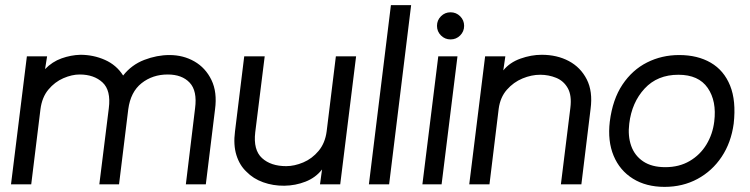

<svg xmlns="http://www.w3.org/2000/svg" viewBox="-20 -720 2928 750"><path d="M784 0H706L742 -297Q751 -365 721 -397Q691 -429 635 -429Q576 -429 533 -395Q490 -361 481 -293L445 0H368L405 -297Q414 -367 380.5 -398Q347 -429 291 -429Q261 -429 227.5 -414.5Q194 -400 169 -370Q144 -340 138 -293L102 0H23L85 -500H164L156 -450Q184 -479 220.5 -492Q257 -505 294 -506Q345 -506 390 -486Q435 -466 461 -425Q494 -467 543.5 -486Q593 -505 642 -505Q696 -505 739.5 -480Q783 -455 806 -407.5Q829 -360 820 -293Z M1309 0H1230L1238 -58Q1213 -26 1173.5 -10.5Q1134 5 1090.5 5.5Q1047 6 1008 -8Q969 -22 943 -49Q916 -74 903.5 -114Q891 -154 898 -207L934 -500H1014L977 -203Q969 -134 1003.5 -102.5Q1038 -71 1098 -71Q1130 -71 1164.5 -85.5Q1199 -100 1224.5 -130.5Q1250 -161 1256 -207L1292 -500H1371Z M1500 0H1421L1507 -700H1586Z M1740 -566Q1718 -566 1702.5 -581.5Q1687 -597 1687 -619Q1687 -641 1702.5 -656.5Q1718 -672 1740 -672Q1762 -672 1777.5 -656.5Q1793 -641 1793 -619Q1793 -597 1777.5 -581.5Q1762 -566 1740 -566ZM1705 0H1630L1692 -500H1767Z M2251 0H2171L2208 -299Q2214 -347 2198 -375.5Q2182 -404 2152.5 -416Q2123 -428 2090 -428Q2056 -428 2021 -413.5Q1986 -399 1960 -369.5Q1934 -340 1928 -295L1892 0H1813L1875 -500H1954L1946 -445Q1971 -476 2013 -491Q2055 -506 2096 -506Q2156 -506 2202 -481.5Q2248 -457 2272 -410Q2296 -363 2287 -295Z M2576 10Q2504 10 2452.5 -22Q2401 -54 2377 -111.5Q2353 -169 2362 -245Q2373 -332 2411.5 -389.5Q2450 -447 2507.5 -476Q2565 -505 2633 -505Q2705 -505 2756.5 -475Q2808 -445 2832 -385.5Q2856 -326 2846 -237Q2836 -163 2799 -107.5Q2762 -52 2704.5 -21Q2647 10 2576 10ZM2579 -67Q2633 -67 2674 -91Q2715 -115 2739.5 -155.5Q2764 -196 2770 -245Q2780 -325 2744.5 -376.5Q2709 -428 2630 -428Q2548 -428 2498 -374Q2448 -320 2438 -237Q2432 -189 2445.5 -150.5Q2459 -112 2492.5 -89.5Q2526 -67 2579 -67Z"/></svg>

Font: Kulim Park
Style: Italic
Weight: 400
Italic angle: -8°
Designer: Noponies / Dale Sattler
Foundry: Noponies
Version: Version 1.000; ttfautohint (v1.8.3)